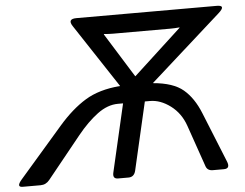

<svg xmlns="http://www.w3.org/2000/svg" viewBox="-58 -762 1050 823"><g transform="rotate(-5 466.5 -350.0)"><path d="M7.3 0Q-22 0 5.9 -32.2L192.4 -247.1Q250.5 -314 310.1 -350.3Q369.6 -386.7 460 -394L460.4 -394.5L280.3 -668Q259.3 -700.2 299.8 -700.2H903.3Q944.3 -700.2 908.2 -668L602.1 -394.5L601.6 -394Q689 -386.7 731.9 -350.3Q774.9 -314 801.8 -247.1L888.7 -32.2Q901.9 0 872.6 0H825.2Q802.2 0 795.4 -19L732.9 -199.2Q713.9 -253.9 670.7 -286.4Q627.4 -318.8 582.5 -318.8H560.5L493.2 -26.9Q486.8 0 462.4 0H417.5Q393.1 0 399.4 -26.9L466.8 -318.8H444.8Q399.9 -318.8 355.7 -285.9Q311.5 -252.9 268.1 -199.2L122.6 -19Q107.4 0 84 0ZM410.6 -620.1 528.8 -430.2H529.8L735.8 -620.1L736.3 -622.1Q715.8 -620.1 696.3 -620.1H450.2Q430.7 -620.1 411.1 -622.1Z"/></g></svg>

Font: Istok Web
Style: BoldItalic
Weight: 700
Italic angle: -13°
Designer: Andrey V. Panov
Foundry: Andrey V. Panov
Version: Version 1.0.2g